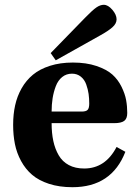

<svg xmlns="http://www.w3.org/2000/svg" viewBox="-20 -760 559 792"><path d="M192.9 -299.8H316.9Q334.5 -299.8 341.3 -306.6Q348.1 -313.5 348.1 -333Q348.1 -353.5 345.5 -372.6Q342.8 -391.6 335.7 -411.6Q328.6 -431.6 313.5 -443.8Q298.3 -456.1 276.9 -456.1Q253.4 -456.1 236.3 -442.1Q219.2 -428.2 210.2 -404.5Q201.2 -380.9 197 -354.7Q192.9 -328.6 192.9 -299.8ZM34.2 -245.1Q34.2 -288.6 42.5 -325.9Q50.8 -363.3 69.3 -396Q87.9 -428.7 116 -451.9Q144 -475.1 186 -488.5Q228 -502 280.8 -502Q335.9 -502 377.9 -487.8Q419.9 -473.6 443.4 -452.6Q466.8 -431.6 481.2 -402.3Q495.6 -373 500.2 -347.4Q504.9 -321.8 504.9 -293.9Q504.9 -270.5 492.2 -261.2Q479.5 -252 451.2 -252H192.9Q192.9 -210.9 200 -178.2Q207 -145.5 222.2 -119.4Q237.3 -93.3 263.9 -79.1Q290.5 -64.9 327.1 -64.9Q414.6 -64.9 460.9 -153.8L497.1 -133.8Q440.4 12.2 278.8 12.2Q224.6 12.2 182.1 -1.7Q139.6 -15.6 112.3 -39.1Q85 -62.5 66.9 -95.9Q48.8 -129.4 41.5 -166Q34.2 -202.6 34.2 -245.1ZM189 -541 334 -689.9Q362.3 -718.8 377.9 -729.5Q393.6 -740.2 408.2 -740.2Q425.8 -740.2 443.4 -719.7Q460.9 -699.2 460.9 -680.2Q460.9 -662.6 443.4 -647.2Q425.8 -631.8 393.1 -613.8L210 -511.2Z"/></svg>

Font: Linguistics Pro
Style: Bold
Weight: 700
Designer: Stefan Peev, Context Ltd
Foundry: Stefan Peev, Context Ltd
Version: Version 001.000